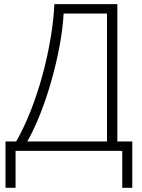

<svg xmlns="http://www.w3.org/2000/svg" viewBox="-20 -734 693 934"><path d="M550.8 -713.9V-45.9H623.5V179.7H574.7V0H55.7V179.7H6.8V-45.9H58.6Q95.7 -110.4 128.2 -192.1Q160.6 -273.9 185.3 -363.8Q210 -453.6 225.3 -543.5Q240.7 -633.3 244.6 -713.9ZM500.5 -668H289.6Q285.6 -595.7 270.3 -512.7Q254.9 -429.7 231.2 -345.2Q207.5 -260.7 177.2 -183.6Q147 -106.4 112.8 -45.9H500.5Z"/></svg>

Font: Open Sans Light
Style: Regular
Weight: 300
Designer: Monotype Design Team
Foundry: Monotype Imaging Inc.
Version: Version 3.000; ttfautohint (v1.8.4)